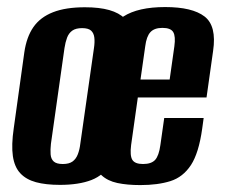

<svg xmlns="http://www.w3.org/2000/svg" viewBox="-20 -524 650 555"><path d="M153.4 10.4Q112.5 10.4 84 2.7Q55.5 -5.1 38.7 -23.1Q21.9 -41 17.2 -72.7Q12.6 -104.4 19.7 -153L50.3 -372.7Q56.7 -417 76.5 -445.6Q96.4 -474.2 133.1 -488.6Q169.8 -503 225.4 -503Q267.4 -503 295.9 -494.9Q324.3 -486.8 340.7 -470.5Q357 -454.3 362.5 -429.9Q367.9 -405.5 363.2 -372.7L333 -153.6Q323.9 -88.9 302.3 -53.3Q280.7 -17.7 244.2 -3.6Q207.7 10.4 153.4 10.4ZM161.5 -49.9Q179.6 -49.9 189.6 -57.1Q199.7 -64.4 204.9 -77.9Q210.2 -91.5 212.1 -108.2L251.6 -385Q254.2 -402.1 252.7 -415.2Q251.2 -428.2 243.3 -435.5Q235.3 -442.7 217.3 -442.7Q199.2 -442.7 189 -435.5Q178.8 -428.2 173.9 -415.2Q169 -402.1 166.4 -385L127.2 -108.2Q125.3 -91.5 126.3 -77.9Q127.3 -64.4 135.4 -57.1Q143.5 -49.9 161.5 -49.9ZM385.5 11Q347.5 11 319.3 5Q291.2 -1 273.4 -17.5Q255.6 -34 249.9 -66.4Q244.1 -98.7 252.2 -151.7L283.4 -376.8Q294.4 -449.2 336.9 -476.4Q379.3 -503.6 457.5 -503.6Q535.8 -503.6 571.2 -476.4Q606.7 -449.2 596 -376.8L577 -242.2H378.4L359 -104.7Q355.1 -74 362.6 -61.9Q370.1 -49.9 393.4 -49.9Q417.6 -49.9 428.5 -61.9Q439.4 -74 443.6 -104.7L454.7 -182.9H568.7L564.5 -152.4Q554.7 -81.6 531.9 -46.8Q509 -12 472.7 -0.5Q436.3 11 385.5 11ZM386.1 -294H470.4L484 -390.1Q488 -418.9 480.8 -431.1Q473.6 -443.4 449.4 -443.4Q426.2 -443.4 414.8 -431.1Q403.4 -418.9 399.8 -390.1Z"/></svg>

Font: Alumni Sans SC Thin
Style: Italic
Weight: 100
Italic angle: -8°
Designer: Robert E. Leuschke
Foundry: Robert E. Leuschke
Version: Version 1.016